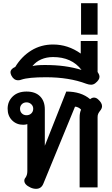

<svg xmlns="http://www.w3.org/2000/svg" viewBox="-20 -1179 704 1208"><path d="M133 -42Q133 -53 141 -62Q152 -78 152 -102V-398Q141 -394 126 -394Q84 -394 56 -422Q28 -450 28 -495Q28 -541 60 -572Q92 -603 147 -603Q202 -603 232 -573Q262 -543 262 -491V-262L397 -603Q491 -603 547 -555Q559 -565 571 -565Q585 -565 597 -554Q622 -532 622 -511Q622 -496 609 -481Q602 -472 598 -463.5Q594 -455 594 -442V0H481V-440Q481 -470 490 -489Q485 -496 473.5 -502Q462 -508 452 -508L253 -24Q240 9 207 9Q189 9 172 1Q133 -17 133 -42ZM189 -495Q189 -512 176.5 -523.5Q164 -535 147 -535Q129 -535 117.5 -523.5Q106 -512 106 -495Q106 -477 117.5 -465.5Q129 -454 147 -454Q165 -454 177 -465.5Q189 -477 189 -495Z M606 -696Q606 -676 579 -655Q567 -646 553 -646Q539 -646 523 -652Q415 -693 269 -693Q159 -693 115 -678Q106 -674 94 -674Q67 -674 52 -703Q46 -715 46 -724Q46 -745 76 -758Q116 -824 177 -861.5Q238 -899 314 -899Q408 -899 488 -842V-921H594V-726L599 -718Q606 -707 606 -696ZM493 -739Q431 -820 314 -820Q273 -820 239.5 -805.5Q206 -791 184 -763Q208 -770 263 -770Q330 -770 385 -762.5Q440 -755 493 -739Z M490 -1159H594V-961H490Z"/></svg>

Font: Niramit SemiBold
Style: Regular
Weight: 600
Designer: Katatrad Aksorn Co.,Ltd.
Foundry: Cadson Demak Co.,Ltd.
Version: Version 1.001; ttfautohint (v1.6)